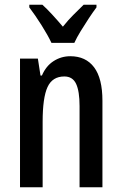

<svg xmlns="http://www.w3.org/2000/svg" viewBox="-20 -786 511 806"><path d="M275 -550Q340 -550 375 -503.5Q410 -457 410 -363V0H314V-341Q314 -403 299.5 -434Q285 -465 250 -465Q200 -465 179.5 -420.5Q159 -376 159 -275V0H64V-540H139L150 -469H156Q173 -509 205 -529.5Q237 -550 275 -550ZM196 -606Q181 -638 154.5 -680Q128 -722 103 -755V-766H158Q176 -750 199 -725Q222 -700 244 -674Q268 -704 287.5 -723Q307 -742 331 -766H385V-755Q370 -735 352.5 -708.5Q335 -682 318.5 -655Q302 -628 292 -606Z"/></svg>

Font: Noto Sans Sinhala ExtraCondensed Medium
Style: Regular
Weight: 500
Width: 2
Designer: Jelle Bosma - Monotype Design Team
Foundry: Monotype Imaging Inc.
Version: Version 2.006; ttfautohint (v1.8.4.7-5d5b)